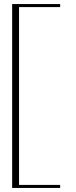

<svg xmlns="http://www.w3.org/2000/svg" viewBox="-20 -819 377 948"><path d="M277 -784V-799H40V109H277V94H74V-784Z"/></svg>

Font: Sprat Condensed Thin
Style: Regular
Weight: 100
Width: 3
Designer: Ethan Nakache
Foundry: Collletttivo
Version: Version 2.000;Glyphs 3.2 (3217)